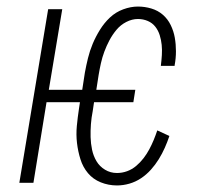

<svg xmlns="http://www.w3.org/2000/svg" viewBox="-20 -558 640 586"><path d="M337 8Q311 8 287.5 -1.5Q264 -11 248.5 -29.5Q233 -48 225.5 -72Q218 -96 215 -121.5Q212 -147 214.5 -173.5Q217 -200 221 -226L224 -246H122L82 0H39L127 -530H170L129 -284H231L239 -336Q243 -358 248.5 -380.5Q254 -403 263 -424.5Q272 -446 285 -467Q298 -488 315.5 -504.5Q333 -521 356 -529.5Q379 -538 401 -538Q422 -538 442 -532Q462 -526 477 -513Q492 -500 501 -481.5Q510 -463 513.5 -443Q517 -423 517 -401.5Q517 -380 513 -359Q513 -359 513 -358Q513 -357 513 -357H471Q471 -357 471 -357.5Q471 -358 471 -358Q473 -374 474 -390Q475 -406 473.5 -421Q472 -436 467.5 -450.5Q463 -465 454 -476.5Q445 -488 431 -494Q417 -500 401 -500Q383 -500 365.5 -491Q348 -482 335.5 -467Q323 -452 314 -435Q305 -418 298.5 -400.5Q292 -383 288 -365Q284 -347 281 -329L274 -284H393L387 -246H267L263 -219Q259 -199 257.5 -179Q256 -159 256.5 -139.5Q257 -120 261 -101Q265 -82 274.5 -66Q284 -50 300.5 -40Q317 -30 337 -30Q353 -30 368 -35.5Q383 -41 395.5 -51.5Q408 -62 418 -75Q428 -88 435.5 -102Q443 -116 449 -130.5Q455 -145 460 -160L497 -143Q491 -125 483 -107Q475 -89 464.5 -72Q454 -55 440.5 -40Q427 -25 410.5 -14Q394 -3 375 2.5Q356 8 337 8Z"/></svg>

Font: Iosevka Curly XLtEx
Style: Italic
Weight: 200
Width: 7
Italic angle: -9°
Monospace: yes
Designer: Belleve Invis
Foundry: Belleve Invis
Version: Version 11.1.0; ttfautohint (v1.8.3)